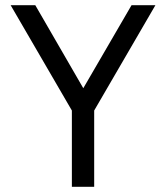

<svg xmlns="http://www.w3.org/2000/svg" viewBox="-20 -720 640 740"><path d="M257 0V-294L21 -700H116L301 -380L487 -700H579L343 -294V0Z"/></svg>

Font: CommitMono
Style: 450Regular
Weight: 450
Designer: Eigil Nikolajsen
Foundry: Eigil Nikolajsen
Version: Version 1.002